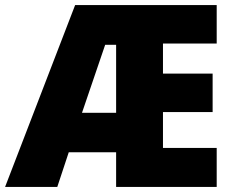

<svg xmlns="http://www.w3.org/2000/svg" viewBox="-25 -734 916 754"><path d="M826 0V-153H615V-294H810V-445H615V-563H826V-714H270L-5 0H200L245 -136H431V0ZM297 -291 388 -558H431V-291Z"/></svg>

Font: Noto Sans Arabic UI SmCn Bk
Style: Regular
Weight: 900
Width: 4
Designer: Monotype Design Team, Nadine Chahine and Nizar Qandah
Foundry: Monotype Imaging Inc.
Version: Version 2.010